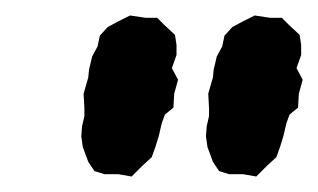

<svg xmlns="http://www.w3.org/2000/svg" viewBox="-20 -720 411 248"><path d="M115 -495 102 -499 94 -511 87 -530 85 -544 86 -557 89 -570V-580L88 -599L94 -620L95 -630L99 -647L106 -660L109 -674L119 -685L132 -692L148 -700L168 -697H183L191 -689L206 -675L208 -662V-649L202 -632L210 -617L205 -599L204 -581L193 -572L189 -561L185 -544L181 -531L176 -517L164 -506L150 -492L133 -495ZM276 -495 263 -499 255 -511 248 -530 246 -544 247 -557 250 -570V-580L249 -599L255 -620L256 -630L260 -647L267 -660L270 -674L280 -685L293 -692L309 -700L329 -697H344L352 -689L367 -675L369 -662V-649L363 -632L371 -617L366 -599L365 -581L354 -572L350 -561L346 -544L342 -531L337 -517L325 -506L311 -492L294 -495Z"/></svg>

Font: Winky Rough Medium
Style: Italic
Weight: 500
Italic angle: -8.97852°
Designer: Simon Atzbach
Foundry: typofactur
Version: Version 1.206; ttfautohint (v1.8.4.7-5d5b)